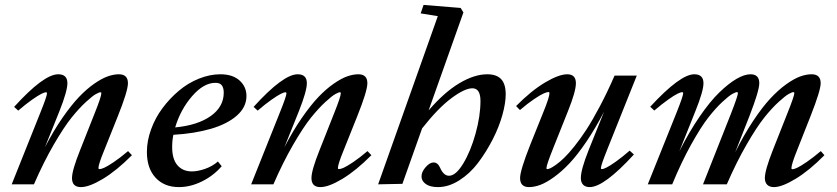

<svg xmlns="http://www.w3.org/2000/svg" viewBox="-20 -745 3382 776"><path d="M27.3 0 144 -292Q169.9 -356.4 169.9 -367.7Q169.9 -372.1 165.5 -372.1Q160.2 -372.1 147.2 -365.7Q134.3 -359.4 108.9 -341.6Q83.5 -323.7 53.7 -297.9L37.1 -313Q156.7 -444.8 215.3 -444.8Q252.4 -444.8 252.4 -408.7Q252.4 -377 220.7 -296.9L161.6 -149.9Q195.8 -215.8 231.9 -268.1Q268.1 -320.3 299.1 -352.8Q330.1 -385.3 360.6 -406.5Q391.1 -427.7 415.3 -436.3Q439.5 -444.8 460.4 -444.8Q497.1 -444.8 497.1 -408.7Q497.1 -377.4 456.1 -274.9L401.4 -138.2Q377.9 -81.1 377.9 -65.9Q377.9 -61.5 382.3 -61.5Q388.7 -61.5 401.1 -66.9Q413.6 -72.3 439.7 -89.8Q465.8 -107.4 497.6 -134.3L513.2 -117.7Q451.7 -55.7 396.2 -22.2Q340.8 11.2 307.1 11.2Q271 11.2 271 -25.4Q271 -56.6 303.7 -138.2L362.8 -287.6Q389.6 -354.5 389.6 -368.2Q389.6 -372.1 385.7 -372.1Q380.9 -372.1 367.4 -364.7Q354 -357.4 326.9 -332.5Q299.8 -307.6 269.3 -269.8Q238.8 -231.9 197.5 -160.9Q156.2 -89.8 117.2 0Z M703.1 11.2Q644 11.2 608.9 -26.6Q573.7 -64.5 573.7 -130.9Q573.7 -175.8 590.6 -222.2Q607.4 -268.6 636.7 -307.9Q666 -347.2 703.1 -378.4Q740.2 -409.7 784.2 -427.2Q828.1 -444.8 870.6 -444.8Q920.4 -444.8 948.2 -419.7Q976.1 -394.5 976.1 -356.9Q976.1 -312 937.3 -277.8Q898.4 -243.7 832.3 -224.4Q766.1 -205.1 680.7 -200.2Q675.8 -176.3 675.8 -150.9Q675.8 -101.6 697.3 -76.9Q718.8 -52.2 755.4 -52.2Q779.3 -52.2 808.8 -62.5Q838.4 -72.8 860.8 -92.3L876 -73.2Q842.8 -34.7 796.1 -11.7Q749.5 11.2 703.1 11.2ZM850.1 -410.2Q803.2 -410.2 756.3 -356.2Q709.5 -302.2 688 -230Q779.3 -238.8 831.8 -276.1Q884.3 -313.5 884.3 -370.6Q884.3 -389.6 876.5 -400.1Q868.7 -410.6 850.1 -410.2Z M995.1 0 1111.8 -292Q1137.7 -356.4 1137.7 -367.7Q1137.7 -372.1 1133.3 -372.1Q1127.9 -372.1 1115 -365.7Q1102.1 -359.4 1076.7 -341.6Q1051.3 -323.7 1021.5 -297.9L1004.9 -313Q1124.5 -444.8 1183.1 -444.8Q1220.2 -444.8 1220.2 -408.7Q1220.2 -377 1188.5 -296.9L1129.4 -149.9Q1163.6 -215.8 1199.7 -268.1Q1235.8 -320.3 1266.8 -352.8Q1297.9 -385.3 1328.4 -406.5Q1358.9 -427.7 1383.1 -436.3Q1407.2 -444.8 1428.2 -444.8Q1464.8 -444.8 1464.8 -408.7Q1464.8 -377.4 1423.8 -274.9L1369.1 -138.2Q1345.7 -81.1 1345.7 -65.9Q1345.7 -61.5 1350.1 -61.5Q1356.4 -61.5 1368.9 -66.9Q1381.3 -72.3 1407.5 -89.8Q1433.6 -107.4 1465.3 -134.3L1481 -117.7Q1419.4 -55.7 1364 -22.2Q1308.6 11.2 1274.9 11.2Q1238.8 11.2 1238.8 -25.4Q1238.8 -56.6 1271.5 -138.2L1330.6 -287.6Q1357.4 -354.5 1357.4 -368.2Q1357.4 -372.1 1353.5 -372.1Q1348.6 -372.1 1335.2 -364.7Q1321.8 -357.4 1294.7 -332.5Q1267.6 -307.6 1237.1 -269.8Q1206.5 -231.9 1165.3 -160.9Q1124 -89.8 1085 0Z M1508.3 0 1749.5 -679.7 1680.2 -690.9 1691.9 -725.1 1841.8 -712.9 1853 -694.8 1712.4 -298.8Q1775.4 -372.1 1836.2 -408.4Q1897 -444.8 1949.2 -444.8Q1987.3 -444.8 2005.6 -425Q2023.9 -405.3 2023.9 -363.8Q2023.9 -328.6 2010.5 -280.3Q1997.1 -231.9 1971.2 -181.4Q1945.3 -130.9 1912.6 -87.4Q1879.9 -43.9 1836.7 -16.4Q1793.5 11.2 1750 11.2Q1718.3 11.2 1700.9 -1.2Q1683.6 -13.7 1683.6 -31.7Q1683.6 -50.3 1700.2 -69.3Q1716.8 -88.4 1732.4 -88.4Q1749 -88.4 1758.3 -67.9Q1772.5 -34.7 1794.9 -34.7Q1822.3 -34.7 1852.3 -84.2Q1882.3 -133.8 1902.1 -205.1Q1921.9 -276.4 1921.9 -336.9Q1921.9 -388.2 1889.2 -388.2Q1858.4 -388.2 1804.7 -348.4Q1751 -308.6 1686 -226.1L1606.4 -2Z M2118.2 11.2Q2082 11.2 2082 -25.4Q2082 -55.7 2122.6 -158.7L2177.7 -295.9Q2200.7 -352.5 2200.7 -368.7Q2200.7 -373 2196.8 -373Q2190.4 -373 2177.5 -367.4Q2164.6 -361.8 2138.7 -344.5Q2112.8 -327.1 2081.5 -300.3L2065.9 -316.4Q2126.5 -377.9 2182.6 -411.4Q2238.8 -444.8 2272.5 -444.8Q2307.6 -444.8 2307.6 -408.7Q2307.6 -375.5 2275.4 -295.4L2215.8 -146Q2188.5 -78.1 2188.5 -65.4Q2188.5 -61.5 2192.4 -61.5Q2195.8 -61.5 2203.9 -64.9Q2211.9 -68.4 2227.1 -79.1Q2242.2 -89.8 2259.8 -106.7Q2277.3 -123.5 2301.3 -153.3Q2325.2 -183.1 2349.9 -220.9Q2374.5 -258.8 2404.5 -315.4Q2434.6 -372.1 2463.9 -439.5H2553.7L2434.6 -141.6Q2408.7 -77.1 2408.7 -65.9Q2408.7 -61.5 2412.6 -61.5Q2418.5 -61.5 2431.4 -67.9Q2444.3 -74.2 2469.5 -92Q2494.6 -109.9 2524.9 -136.2L2542 -120.6Q2421.4 11.2 2363.3 11.2Q2346.2 11.2 2336.9 1.7Q2327.6 -7.8 2327.6 -25.4Q2327.6 -59.1 2358.4 -136.7L2421.4 -293.5Q2386.7 -226.6 2350.3 -172.9Q2314 -119.1 2282.2 -85.4Q2250.5 -51.8 2219.2 -29.3Q2188 -6.8 2163.6 2.2Q2139.2 11.2 2118.2 11.2Z M2598.1 0 2715.3 -292Q2741.2 -357.4 2741.2 -368.2Q2741.2 -372.6 2736.8 -372.6Q2731.4 -372.6 2718.3 -366.2Q2705.1 -359.9 2679.9 -342Q2654.8 -324.2 2624.5 -298.3L2607.9 -313.5Q2729 -444.8 2786.1 -444.8Q2823.2 -444.8 2823.2 -408.7Q2823.2 -377 2791 -296.9L2725.6 -133.3Q2765.1 -211.9 2807.4 -273.4Q2849.6 -335 2887.2 -371.3Q2924.8 -407.7 2956.8 -426.3Q2988.8 -444.8 3013.2 -444.8Q3048.8 -444.8 3048.8 -408.7Q3048.8 -378.4 3008.8 -275.4L2951.2 -128.9Q2986.3 -199.7 3023.7 -255.9Q3061 -312 3093.3 -346.7Q3125.5 -381.3 3157.2 -404.1Q3189 -426.8 3213.6 -435.8Q3238.3 -444.8 3260.3 -444.8Q3296.9 -444.8 3296.9 -408.7Q3296.9 -379.4 3255.9 -275.4L3201.7 -138.2Q3178.7 -81.1 3178.7 -65.4Q3178.7 -61 3183.1 -61Q3189 -61 3201.4 -66.7Q3213.9 -72.3 3239.7 -89.8Q3265.6 -107.4 3297.4 -134.3L3312 -117.7Q3251.5 -56.2 3196 -22.5Q3140.6 11.2 3107.9 11.2Q3090.3 11.2 3080.8 1.7Q3071.3 -7.8 3071.3 -25.4Q3071.3 -56.6 3103.5 -138.2L3162.6 -287.6Q3190.4 -356.9 3190.4 -368.7Q3190.4 -372.6 3186 -372.6Q3181.2 -372.6 3167.7 -365.2Q3154.3 -357.9 3127 -333Q3099.6 -308.1 3069.1 -270Q3038.6 -231.9 2997.6 -160.9Q2956.5 -89.8 2917.5 0H2821.3L2935.1 -287.6Q2962.4 -357.9 2962.4 -368.7Q2962.4 -372.6 2958 -372.6Q2953.1 -372.6 2939.7 -365.2Q2926.3 -357.9 2899.4 -333Q2872.6 -308.1 2842.8 -270Q2813 -231.9 2773.4 -160.9Q2733.9 -89.8 2696.8 0Z"/></svg>

Font: Elstob SemiBold
Style: Italic
Weight: 600
Italic angle: -20°
Designer: Peter S. Baker
Version: Version 1.015